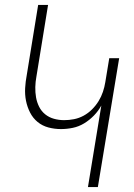

<svg xmlns="http://www.w3.org/2000/svg" viewBox="-20 -755 540 775"><path d="M335 0 389 -329Q377 -307 359 -288.5Q341 -270 319.5 -257Q298 -244 274 -239Q250 -234 226 -234Q200 -234 175.5 -240.5Q151 -247 132 -262.5Q113 -278 101.5 -300.5Q90 -323 85 -348Q80 -373 81.5 -399.5Q83 -426 88 -452L134 -735H174L127 -446Q123 -425 122.5 -403.5Q122 -382 125.5 -362Q129 -342 138 -324Q147 -306 162.5 -293.5Q178 -281 198 -275.5Q218 -270 239 -270Q259 -270 279 -274Q299 -278 317.5 -288Q336 -298 351.5 -313.5Q367 -329 378 -347Q389 -365 395.5 -384.5Q402 -404 405 -423L421 -520H461L375 0Z"/></svg>

Font: Iosevka Extralight Oblique
Style: Regular
Weight: 200
Italic angle: -9°
Monospace: yes
Designer: Belleve Invis
Foundry: Belleve Invis
Version: Version 32.5.0; ttfautohint (v1.8.4)